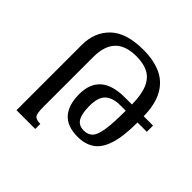

<svg xmlns="http://www.w3.org/2000/svg" viewBox="-185 -887 1049 1049"><g transform="rotate(45 340.0 -362.0)"><path d="M232 0H87V-504Q87 -603 150 -663.5Q213 -724 345 -724Q423 -724 480 -698.5Q537 -673 568.5 -616.5Q600 -560 602 -468H674V-420H602Q602 -313 582 -250Q562 -187 522.5 -160Q483 -133 426 -133Q345 -133 306 -177Q267 -221 267 -304Q267 -468 456 -468H511Q510 -546 490 -590.5Q470 -635 433 -653.5Q396 -672 344 -672Q259 -672 218.5 -629.5Q178 -587 178 -502V-114Q178 -65 189 -52Q200 -39 232 -39ZM468 -420Q413 -420 382.5 -393.5Q352 -367 352 -299Q352 -239 369 -210Q386 -181 426 -181Q456 -181 475 -199Q494 -217 502.5 -268.5Q511 -320 511 -420Z"/></g></svg>

Font: Noto Serif Armenian Condensed Medium
Style: Regular
Weight: 500
Width: 3
Designer: Monotype Design Team
Foundry: Monotype Imaging Inc.
Version: Version 2.008; ttfautohint (v1.8.4.7-5d5b)